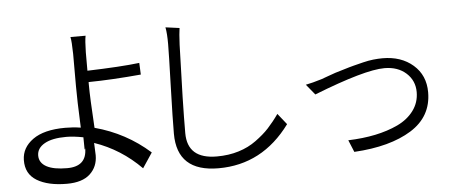

<svg xmlns="http://www.w3.org/2000/svg" viewBox="-53 -901 2550 1086"><g transform="rotate(-5 1221.5 -357.5)"><path d="M406.2 -131.8C406.2 -63.5 369.1 -29.3 294.9 -29.3C245.1 -29.3 206.1 -36.1 178.7 -50.8C151.4 -65.4 137.7 -86.9 137.7 -114.3C137.7 -142.6 152.3 -165 181.6 -181.6C210.9 -198.2 252 -206.1 304.7 -206.1C334 -206.1 366.2 -202.1 401.4 -195.3C402.3 -158.2 402.3 -134.8 402.3 -125ZM779.3 -76.2C689.5 -156.2 585.9 -211.9 468.8 -243.2C461.9 -357.4 458 -439.5 458 -490.2V-503.9C547.9 -504.9 647.5 -510.7 755.9 -520.5L752.9 -586.9C680.7 -578.1 582 -572.3 457 -568.4V-672.9C458 -717.8 460 -749 463.9 -766.6H377.9C381.8 -750 383.8 -717.8 384.8 -669.9V-485.4C384.8 -437.5 386.7 -359.4 391.6 -251C360.4 -255.9 331.1 -257.8 303.7 -257.8C222.7 -257.8 161.1 -242.2 119.1 -211.9C77.1 -181.6 55.7 -143.6 54.7 -96.7C53.7 -43.9 74.2 -4.9 116.2 20.5C158.2 45.9 214.8 58.6 286.1 58.6C344.7 58.6 388.7 44.9 418 17.6C447.3 -9.8 461.9 -44.9 461.9 -87.9C461.9 -97.7 460.9 -121.1 459 -158.2C558.6 -124 646.5 -68.4 722.7 8.8Z M918 -774.4C922.9 -750 924.8 -717.8 924.8 -678.7C924.8 -645.5 922.9 -566.4 918.9 -440.4C915 -314.5 913.1 -224.6 913.1 -170.9C913.1 -26.4 991.2 45.9 1148.4 45.9C1314.5 45.9 1450.2 -25.4 1555.7 -168.9L1505.9 -231.4C1485.4 -202.1 1464.8 -176.8 1444.3 -154.3C1423.8 -131.8 1398.4 -110.4 1369.1 -88.9C1339.8 -67.4 1306.6 -50.8 1268.6 -39.1C1230.5 -27.3 1189.5 -21.5 1144.5 -21.5C1033.2 -21.5 977.5 -70.3 977.5 -168.9C977.5 -276.4 981.4 -443.4 989.3 -669.9C991.2 -712.9 994.1 -744.1 997.1 -763.7Z M1729.5 -322.3C1922.9 -398.4 2056.6 -436.5 2131.8 -436.5C2182.6 -436.5 2223.6 -421.9 2254.9 -393.6C2286.1 -365.2 2301.8 -329.1 2301.8 -286.1C2301.8 -246.1 2290 -210.9 2267.6 -180.7C2245.1 -150.4 2214.8 -126 2175.8 -107.4C2136.7 -88.9 2093.8 -75.2 2046.9 -65.4C2000 -55.7 1948.2 -49.8 1892.6 -47.9L1920.9 20.5C2057.6 12.7 2166 -16.6 2246.1 -66.4C2326.2 -116.2 2366.2 -187.5 2366.2 -279.3C2366.2 -343.8 2343.8 -395.5 2298.8 -434.6C2253.9 -473.6 2196.3 -493.2 2126 -493.2C2109.4 -493.2 2091.8 -492.2 2073.2 -490.2C2054.7 -488.3 2035.2 -484.4 2014.6 -479.5C1994.1 -474.6 1975.6 -469.7 1960 -465.8C1944.3 -461.9 1924.8 -456.1 1902.3 -449.2C1879.9 -442.4 1863.3 -437.5 1853.5 -434.6C1843.8 -431.6 1828.1 -425.8 1806.6 -418C1785.2 -410.2 1773.4 -406.2 1771.5 -405.3C1736.3 -394.5 1706.1 -386.7 1680.7 -381.8Z"/></g></svg>

Font: Gen Shin Gothic P Normal
Style: Regular
Weight: 300
Designer: [Source Han Sans]
Ryoko NISHIZUKA  (kana & ideographs); Paul D. Hunt (Latin, Greek & Cyrillic); Wenlong ZHANG  (bopomofo
Version: Version 1.002.20150607